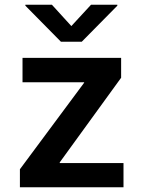

<svg xmlns="http://www.w3.org/2000/svg" viewBox="-20 -790 601 810"><path d="M64 0H501V-102H232V-105L491 -462V-546H75V-443H335V-441L64 -76ZM87 -766 237 -614H325L475 -766V-770H364L281 -680L199 -770H87Z"/></svg>

Font: Wafeq Semi Bold
Style: Regular
Weight: 600
Designer: Rasmus Andersson & Azza Alameddine
Foundry: Google & TypeTogether
Version: Version 3.000;January 28, 2025;FontCreator 15.0.0.3014 64-bi